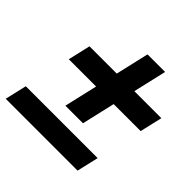

<svg xmlns="http://www.w3.org/2000/svg" viewBox="-176 -801 950 950"><g transform="rotate(45 299.0 -326.5)"><path d="M457 -652 349.2 -185.2H226.2L334 -652ZM605.6 -477.2 578.4 -359.6H75.6L102.8 -477.2ZM522.4 -114.6 496 -0.6H-6.8L19.6 -114.6Z"/></g></svg>

Font: Work Sans
Style: Italic
Weight: 400
Italic angle: -13°
Designer: Wei Huang
Foundry: Wei Huang
Version: Version 2.012